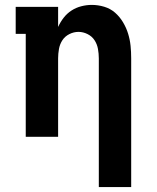

<svg xmlns="http://www.w3.org/2000/svg" viewBox="-20 -558 640 783"><path d="M383 205V-320Q383 -339 379.5 -358.5Q376 -378 365.5 -394Q355 -410 337 -419Q319 -428 300 -428Q281 -428 263 -419Q245 -410 234.5 -394Q224 -378 220.5 -358.5Q217 -339 217 -320V0H85V-420H44V-530H217V-448Q226 -468 239.5 -485.5Q253 -503 271.5 -515Q290 -527 311.5 -532.5Q333 -538 354 -538Q380 -538 405 -530.5Q430 -523 449 -506.5Q468 -490 481.5 -467.5Q495 -445 502.5 -420.5Q510 -396 512.5 -371Q515 -346 515 -320V205Z"/></svg>

Font: Iosevka Curly Slab XBdEx
Style: Regular
Weight: 800
Width: 7
Monospace: yes
Designer: Belleve Invis
Foundry: Belleve Invis
Version: Version 11.0.0; ttfautohint (v1.8.3)